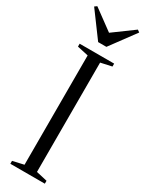

<svg xmlns="http://www.w3.org/2000/svg" viewBox="-262 -996 778 1029"><g transform="rotate(30 127.5 -482.0)"><path d="M88.5 -33.5V-710L20 -725V-743H233.5V-725L165.5 -710V-33.5L233.5 -18V0H20V-18ZM101.5 -800 -12.5 -954.5 1.5 -964.5 127 -872.5 252.5 -964.5 266.5 -954.5 152.5 -800Z"/></g></svg>

Font: Merriweather 144pt Light
Style: Regular
Weight: 300
Version: Version 2.100